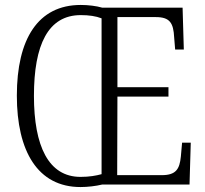

<svg xmlns="http://www.w3.org/2000/svg" viewBox="-20 -745 829 775"><path d="M305 10C334 10 367 6 392 0H745L750 -169H715L710 -113C705 -62 690 -38 633 -38H453L454 -355H660V-393H454V-676H609C666 -676 680 -652 683 -594L687 -545H722L717 -714H393C369 -721 336 -725 306 -725C133 -725 48 -587 48 -359C48 -135 132 10 305 10ZM305 -31C176 -31 117 -155 117 -358C117 -564 174 -684 306 -684C339 -684 367 -680 390 -671V-42C368 -36 341 -31 305 -31Z"/></svg>

Font: Noto Serif Hebrew Condensed Light
Style: Regular
Weight: 300
Width: 3
Designer: Monotype Design Team
Foundry: Monotype Imaging Inc.
Version: Version 2.004